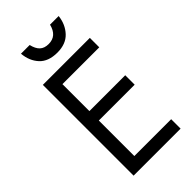

<svg xmlns="http://www.w3.org/2000/svg" viewBox="-264 -929 997 997"><g transform="rotate(-45 234.5 -430.5)"><path d="M80.1 -666.5H425.3V-597.2H154.8V-399.4H418V-330.1H154.8V-69.3H425.3V0H80.1ZM178.2 -861.3Q186 -827.6 203.4 -811.3Q220.7 -794.9 252 -794.9Q311.5 -794.9 327.6 -861.3H391.1Q384.8 -805.7 350.1 -768.6Q315.4 -731.4 252.4 -731.4Q186.5 -731.4 152.8 -768.1Q119.1 -804.7 114.3 -861.3Z"/></g></svg>

Font: NMS Futura Pro Book
Style: Regular
Weight: 400
Designer: Blend3rman
Version: Version 0.1